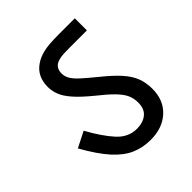

<svg xmlns="http://www.w3.org/2000/svg" viewBox="-165 -730 797 797"><g transform="rotate(-45 233.5 -332.0)"><path d="M420 -187Q420 -121 377.5 -81.5Q335 -42 265 -42Q219 -42 180 -59Q141 -76 104 -117Q67 -158 26 -231L95 -266Q133 -197 170 -156Q207 -115 257 -115Q293 -115 315.5 -133Q338 -151 338 -188Q338 -214 328.5 -234.5Q319 -255 295.5 -279Q272 -303 229 -337Q185 -373 160.5 -401Q136 -429 127 -452.5Q118 -476 118 -500Q118 -562 164 -593Q184 -607 213.5 -614.5Q243 -622 306 -622H399V-551H297Q258 -551 243 -548Q228 -545 219 -540Q198 -527 198 -499Q198 -482 207 -466Q216 -450 238 -430Q260 -410 298 -379Q343 -343 370 -313Q397 -283 408.5 -253.5Q420 -224 420 -187Z"/></g></svg>

Font: Noto Sans
Style: Regular
Weight: 400
Designer: Monotype Design Team
Foundry: Monotype Imaging Inc.
Version: Version 2.007